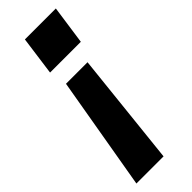

<svg xmlns="http://www.w3.org/2000/svg" viewBox="-238 -591 750 750"><g transform="rotate(-45 137.5 -216.0)"><path d="M75 -408 97 -569H268L245 -408ZM7 137 88 -333H207L157 137Z"/></g></svg>

Font: Host Grotesk ExtraBold
Style: Italic
Weight: 800
Italic angle: -8°
Designer: Doğukan Karapınar
Foundry: Element Type
Version: Version 1.003; ttfautohint (v1.8.4.7-5d5b)